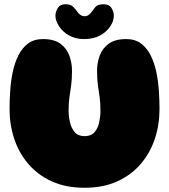

<svg xmlns="http://www.w3.org/2000/svg" viewBox="-20 -884 796 904"><path d="M378 0Q290 0 224 -30Q158 -60 113.5 -112Q69 -164 47 -230.5Q25 -297 25 -370Q25 -411 28 -456.5Q31 -502 40 -545Q49 -588 66.5 -623Q84 -658 112 -679Q140 -700 182 -700Q236 -700 265.5 -677.5Q295 -655 307 -621Q319 -587 319 -551Q319 -510 315 -482Q311 -454 307 -427.5Q303 -401 303 -362Q303 -336 309.5 -308Q316 -280 332 -261.5Q348 -243 378 -243Q409 -243 425 -261.5Q441 -280 447 -308Q453 -336 453 -362Q453 -401 449 -427.5Q445 -454 441 -482Q437 -510 437 -551Q437 -587 449 -621Q461 -655 491 -677.5Q521 -700 574 -700Q616 -700 644 -679Q672 -658 689.5 -623Q707 -588 716 -545Q725 -502 728 -456.5Q731 -411 731 -370Q731 -297 709 -230.5Q687 -164 642.5 -112Q598 -60 532 -30Q466 0 378 0ZM377 -700Q335 -700 304.5 -717.5Q274 -735 257.5 -761Q241 -787 241 -810Q241 -828 252 -846Q263 -864 289 -864Q313 -864 325 -851.5Q337 -839 347 -825Q360 -808 378 -807.5Q396 -807 409 -825Q419 -839 429.5 -851.5Q440 -864 468 -864Q494 -864 505 -846Q516 -828 516 -810Q516 -785 499 -759.5Q482 -734 451 -717Q420 -700 377 -700Z"/></svg>

Font: Cherry Bomb One
Style: Regular
Weight: 400
Designer: satsuyako
Foundry: satsuyako
Version: Version 4.100; ttfautohint (v1.8.3)